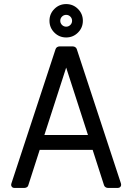

<svg xmlns="http://www.w3.org/2000/svg" viewBox="-20 -923 650 943"><path d="M223 -821Q223 -855 247 -879Q271 -903 305 -903Q339 -903 363 -879Q387 -855 387 -821Q387 -787 363 -763Q339 -739 305 -739Q271 -739 247 -763Q223 -787 223 -821ZM334 -821Q334 -833 325.5 -841.5Q317 -850 305 -850Q293 -850 284.5 -841.5Q276 -833 276 -821Q276 -809 284.5 -800.5Q293 -792 305 -792Q317 -792 325.5 -800.5Q334 -809 334 -821ZM36 -22 253 -682Q255 -688 260.5 -691.5Q266 -695 272 -695H338Q344 -695 349.5 -691.5Q355 -688 357 -682L574 -22Q575 -20 575 -15Q575 -9 570.5 -4.5Q566 0 559 0H510Q504 0 498.5 -3.5Q493 -7 491 -13L435 -187H175L119 -13Q118 -7 112 -3.5Q106 0 100 0H51Q42 0 37.5 -6.5Q33 -13 36 -22ZM412 -260 305 -591 198 -260Z"/></svg>

Font: Miriam Libre
Style: Regular
Weight: 400
Designer: Michal Sahar
Foundry: Hagilda
Version: Version 1.001